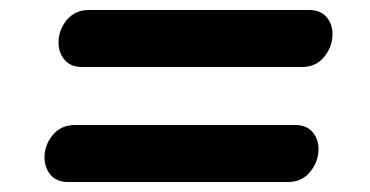

<svg xmlns="http://www.w3.org/2000/svg" viewBox="-20 -480 740 384"><path d="M144 -346Q121 -346 109 -360.5Q97 -375 97 -395Q97 -420 113.5 -440Q130 -460 158 -460H598Q621 -460 633 -446Q645 -432 645 -412Q645 -387 628.5 -366.5Q612 -346 584 -346ZM116 -116Q93 -116 81 -130.5Q69 -145 69 -165Q69 -190 85.5 -210Q102 -230 130 -230H570Q593 -230 605 -216Q617 -202 617 -182Q617 -157 600.5 -136.5Q584 -116 556 -116Z"/></svg>

Font: Lebkuchenwelt
Style: Regular
Weight: 400
Designer: Vernon Adams
Foundry: Gereon Berster
Version: Version 1.000;PS 001.001;hotconv 1.0.56 